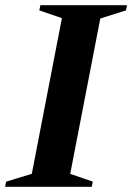

<svg xmlns="http://www.w3.org/2000/svg" viewBox="-78 -720 510 740"><path d="M-58.4 0 -54.4 -20 44.6 -50 160.6 -650 73.6 -680 77.6 -700H411.6L407.6 -680L308.6 -648.8L192.6 -49.9L279.6 -20L275.6 0Z"/></svg>

Font: Wittgenstein
Style: Italic
Weight: 400
Italic angle: -11°
Designer: Jörg Drees
Foundry: Jörg Drees
Version: Version 1.500